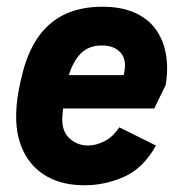

<svg xmlns="http://www.w3.org/2000/svg" viewBox="-20 -540 542 570"><path d="M231 10Q166 10 120.5 -15.5Q75 -41 51.5 -87Q28 -133 28 -192Q28 -227 33.5 -260.5Q39 -294 48 -327Q65 -392 97 -435Q129 -478 175.5 -499Q222 -520 284 -520Q340 -520 379.5 -502.5Q419 -485 442 -453.5Q465 -422 472.5 -379.5Q480 -337 472 -288L438 -218H139L151 -317H347Q358 -359 339.5 -382Q321 -405 282 -405Q239 -405 214.5 -375.5Q190 -346 179 -297Q174 -275 170.5 -249Q167 -223 165 -191Q163 -151 186 -129.5Q209 -108 242 -108Q265 -108 290.5 -121Q316 -134 334 -162L443 -108Q406 -41 349 -15.5Q292 10 231 10Z"/></svg>

Font: Finlandica
Style: Italic
Weight: 400
Italic angle: -8°
Designer: Niklas Ekholm, Juho Hiilivirta, Jaakko Suomalainen
Foundry: Helsinki Type Studio
Version: Version 1.064